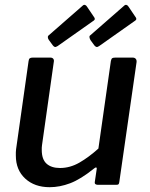

<svg xmlns="http://www.w3.org/2000/svg" viewBox="-20 -770 623 800"><path d="M187 10Q124 10 85 -26Q46 -62 46 -122Q46 -129 46 -135.5Q46 -142 47 -148L99 -515Q100 -524 104 -527Q108 -530 116 -530H190Q198 -530 202 -525Q206 -520 204 -511L155 -165Q154 -160 154 -154.5Q154 -149 154 -145Q154 -106 174 -88Q194 -70 230 -70Q272 -70 311 -92.5Q350 -115 390 -151L442 -516Q444 -525 447.5 -527.5Q451 -530 461 -530H533Q541 -530 545.5 -525Q550 -520 549 -511L477 -11Q476 -5 474 -2.5Q472 0 465 0H387Q382 0 378 -2.5Q374 -5 375 -12L383 -66Q384 -71 381 -72Q378 -73 372 -68Q316 -23 272.5 -6.5Q229 10 187 10ZM342 -743 369 -703Q374 -697 375 -692Q376 -687 366 -681L220 -578Q212 -573 208 -574.5Q204 -576 200 -581L184 -603Q180 -608 179.5 -613.5Q179 -619 181 -621L324 -746Q329 -751 334 -749.5Q339 -748 342 -743ZM515 -743 542 -703Q547 -697 548 -692Q549 -687 539 -681L393 -578Q386 -573 381.5 -574.5Q377 -576 373 -581L357 -603Q354 -608 353 -613.5Q352 -619 354 -621L497 -746Q502 -751 507 -749.5Q512 -748 515 -743Z"/></svg>

Font: Libre Franklin Medium
Style: Italic
Weight: 500
Italic angle: -8°
Designer: Pablo Impallari, Rodrigo Fuenzalida, Nhung Nguyen
Foundry: Impallari Type
Version: Version 3.000